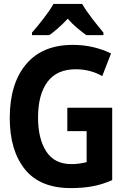

<svg xmlns="http://www.w3.org/2000/svg" viewBox="-20 -954 640 984"><path d="M233 -774Q254 -789 278.5 -810.5Q303 -832 327 -858Q350 -832 375 -811Q400 -790 422 -774H510V-787Q483 -819 451.5 -860Q420 -901 401 -934H254Q237 -903 203.5 -859.5Q170 -816 144 -787V-774ZM555 -31V-402H325V-282H424V-123Q384 -113 346 -113Q259 -113 217 -178Q175 -243 175 -352Q175 -469 223 -534Q271 -599 368 -599Q443 -599 504 -564L549 -680Q509 -700 459 -712Q409 -724 353 -724Q197 -724 113.5 -624.5Q30 -525 30 -349Q30 -183 107.5 -86.5Q185 10 343 10Q403 10 453 1Q503 -8 555 -31Z"/></svg>

Font: Noto Sans Mono UI
Style: Bold
Weight: 700
Designer: Monotype Design team
Foundry: Monotype Imaging Inc.
Version: 1.000